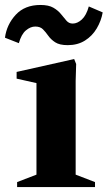

<svg xmlns="http://www.w3.org/2000/svg" viewBox="-44 -754 434 774"><path d="M25 0V-20L103 -50V-419L23 -437V-464L255 -516L263 -496L261 -428V-50L339 -20V0ZM-24 -602Q-17 -655 19.5 -694.5Q56 -734 119 -734Q152 -734 171 -723Q190 -712 202 -697Q214 -682 224 -670.5Q234 -659 249 -659Q268 -659 286 -675.5Q304 -692 314 -728L370 -704Q364 -670 346 -639.5Q328 -609 298.5 -590.5Q269 -572 229 -572Q196 -572 178.5 -583.5Q161 -595 150.5 -610Q140 -625 129 -636Q118 -647 98 -647Q79 -647 60.5 -631.5Q42 -616 32 -580Z"/></svg>

Font: Wittgenstein Extrabold
Style: Regular
Weight: 800
Designer: Jörg Drees
Foundry: Jörg Drees
Version: Version 1.303; ttfautohint (v1.8.4.7-5d5b)